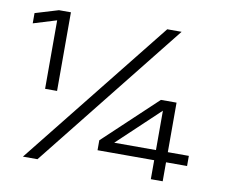

<svg xmlns="http://www.w3.org/2000/svg" viewBox="-75 -764 1008 856"><g transform="rotate(10 429.0 -335.5)"><path d="M808.1 -85.9H712.9V0H659.2V-85.9H402.8V-130.9L642.1 -356H712.9V-131.8H808.1ZM659.2 -310.1 470.2 -131.8H659.2ZM125 -314.9V-625L20 -592.8V-639.2L125 -670.9H179.2V-314.9ZM146 0H80.1L615.2 -670.9H680.2Z"/></g></svg>

Font: Syncopate
Style: Regular
Weight: 300
Width: 7
Designer: Astigmatic (AOETI)
Foundry: Astigmatic (AOETI)
Version: Version 001.000